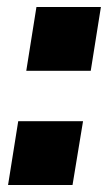

<svg xmlns="http://www.w3.org/2000/svg" viewBox="-20 -528 312 548"><path d="M55 -326 84 -508H268L239 -326ZM3 0 32 -182H217L187 0Z"/></svg>

Font: Mulish Black
Style: Italic
Weight: 900
Italic angle: -9°
Designer: Vernon Adams
Foundry: Vernon Adams
Version: Version 3.603; ttfautohint (v1.8.3)